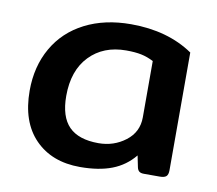

<svg xmlns="http://www.w3.org/2000/svg" viewBox="-63 -568 741 655"><g transform="rotate(10 307.5 -240.0)"><path d="M39 -212Q39 -296 76 -360.5Q113 -425 181.5 -460Q250 -495 341 -495Q468 -495 556 -435V-27Q556 -12 549.5 -6Q543 0 527 0H472Q461 0 455.5 -4.5Q450 -9 448 -19L440 -58Q409 -20 363.5 -2.5Q318 15 253 15Q155 15 97 -44.5Q39 -104 39 -212ZM435 -189V-384Q414 -395 392.5 -399.5Q371 -404 340 -404Q261 -404 213 -354Q165 -304 165 -216Q165 -144 198.5 -110Q232 -76 301 -76Q354 -76 394.5 -107Q435 -138 435 -189Z"/></g></svg>

Font: Mitr
Style: Regular
Weight: 400
Designer: Thanarat Vachiruckul
Foundry: Cadson Demak
Version: Version 1.003